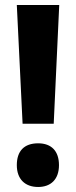

<svg xmlns="http://www.w3.org/2000/svg" viewBox="-20 -734 303 765"><path d="M194 -241 216 -714H47L70 -241ZM47 -76C47 -20 80 11 132 11C183 11 215 -20 215 -76C215 -132 185 -163 132 -163C76 -163 47 -132 47 -76Z"/></svg>

Font: Noto Sans Armenian ExtraCondensed ExtraBold
Style: Regular
Weight: 800
Width: 2
Designer: Monotype Design Team
Foundry: Monotype Imaging Inc.
Version: Version 2.008